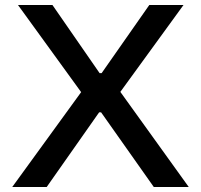

<svg xmlns="http://www.w3.org/2000/svg" viewBox="-20 -749 806 769"><path d="M29 0 305 -380 52 -729H190L379 -456H387L578 -729H715L462 -381L736 0H596L385 -299H377L167 0Z"/></svg>

Font: Hubot Sans Medium
Style: Regular
Weight: 500
Designer: Deni Anggara
Foundry: GitHub, Inc., Subsidiary of Microsoft Corporation
Version: Version 2.000